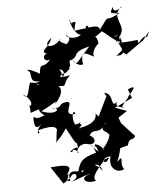

<svg xmlns="http://www.w3.org/2000/svg" viewBox="-64 -828 968 1123"><g transform="rotate(-5 420.0 -267.0)"><path d="M485 -159C494 -102 408 -84 383 -82C424 -119 364 -89 402 -121C369 -90 322 -119 398 -72C323 -104 357 -214 368 -166C280 -157 373 -242 323 -240C263 -234 309 -206 229 -209C290 -222 268 -158 171 -199C244 -234 280 -265 254 -237C244 -222 325 -297 284 -337C343 -330 301 -340 356 -395C311 -383 271 -385 324 -410C306 -353 317 -426 294 -432C340 -437 301 -373 358 -434C345 -459 369 -416 360 -478C432 -501 365 -524 483 -552C390 -452 408 -445 377 -485C394 -446 449 -438 436 -462C432 -532 451 -519 510 -488C502 -484 492 -527 539 -565C527 -626 524 -601 452 -605C486 -583 522 -598 563 -634C585 -623 632 -570 671 -561C646 -618 681 -593 628 -599C700 -617 652 -516 651 -567C676 -503 690 -528 632 -480C662 -494 647 -471 680 -499L695 -486L801 -561L840 -611C808 -532 839 -627 772 -546C762 -577 793 -562 673 -558C681 -593 649 -606 639 -561C720 -651 660 -649 659 -745C657 -708 673 -765 695 -768C699 -769 638 -721 639 -772C628 -739 606 -733 676 -731C565 -671 634 -751 553 -644C551 -652 555 -674 489 -662C476 -705 456 -618 486 -658C401 -663 395 -621 416 -702C381 -705 398 -675 379 -724C394 -634 449 -601 458 -641C426 -596 356 -608 353 -632C408 -597 312 -558 368 -577C351 -569 292 -605 317 -609C273 -552 198 -571 267 -621C244 -557 182 -549 239 -528C207 -541 201 -477 248 -496C204 -439 187 -494 182 -418C119 -455 92 -453 125 -433C132 -376 134 -375 179 -374C110 -355 199 -362 161 -354C153 -382 188 -357 121 -372C105 -352 106 -256 72 -306C139 -263 113 -220 102 -243C122 -177 73 -191 182 -218C191 -248 119 -219 188 -173C109 -145 146 -177 121 -165C120 -77 154 -115 167 -127C109 -66 166 -56 142 -89C250 -120 258 -89 250 -72C239 26 243 -27 236 15C242 -29 254 -7 305 -87C330 -41 363 27 361 -1C370 66 372 2 319 52C343 68 320 15 369 61C344 68 368 8 416 14C479 34 477 -20 440 -32C464 -81 500 -25 538 -100C552 -98 489 -68 538 -45C587 -2 568 7 559 -48C554 26 495 58 515 50C522 91 521 31 466 21C461 59 466 2 483 65C414 5 444 2 469 70C381 96 369 112 351 190C438 112 491 134 497 181C457 103 390 184 463 143C422 119 385 127 384 176C334 165 286 157 304 220C264 236 320 155 284 189C316 147 330 119 196 133L263 234L305 205C331 154 371 207 313 224C334 227 399 189 424 193C359 202 382 252 455 234C425 213 479 159 507 124C549 89 464 137 542 104C516 164 478 102 551 99C528 180 596 201 624 180C594 145 638 86 587 135C607 91 628 5 597 55C623 29 611 56 625 28C538 75 574 138 578 116L605 89C563 67 547 46 572 70C599 66 595 59 658 44C671 -9 689 25 705 -7L629 -89L617 -122L670 -157L602 -182L706 -230L686 -282C766 -317 682 -246 681 -231C656 -206 628 -167 654 -179C570 -190 641 -235 624 -222C568 -166 610 -268 546 -274L558 -253L502 -139Z"/></g></svg>

Font: Hussar Lance
Style: Italic
Weight: 700
Foundry: Cannot Into Space Fonts, PlusOne Fonts
Version: Version 2.27